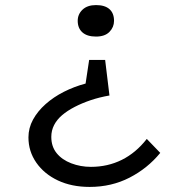

<svg xmlns="http://www.w3.org/2000/svg" viewBox="-20 -564 748 756"><path d="M394 -328 411 -188Q371 -181 337 -169.5Q303 -158 274 -143Q245 -128 224.5 -110.5Q204 -93 193 -71.5Q182 -50 182 -25Q182 13 203 39Q224 65 260.5 79Q297 93 338 93Q404 93 459.5 65.5Q515 38 558 -17L611 38Q561 99 490 135.5Q419 172 333 172Q262 172 208 146.5Q154 121 123 76.5Q92 32 92 -23Q92 -60 110 -93Q128 -126 159.5 -154Q191 -182 231.5 -202.5Q272 -223 317 -235L331 -328ZM429 -482Q429 -457 411 -438.5Q393 -420 358 -420Q323 -420 304.5 -436.5Q286 -453 286 -482Q286 -508 305 -526Q324 -544 358 -544Q393 -544 411 -528Q429 -512 429 -482Z"/></svg>

Font: Lexend Mega Light
Style: Regular
Weight: 300
Version: Version 1.007